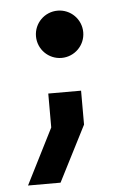

<svg xmlns="http://www.w3.org/2000/svg" viewBox="-48 -452 466 688"><g transform="rotate(-5 185.0 -107.5)"><path d="M25 200H142L244 0V-122H126V0ZM100 -330C100 -283 138 -245 185 -245C232 -245 270 -283 270 -330C270 -377 232 -415 185 -415C138 -415 100 -377 100 -330Z"/></g></svg>

Font: Grotesk 03
Style: Bold
Weight: 500
Designer: Frank Adebiaye, contributions by Jérémy Landes, Ariel Martín Pérez
Foundry: Velvetyne Type Foundry
Version: Version 3.000;Glyphs 3.1.2 (3150)